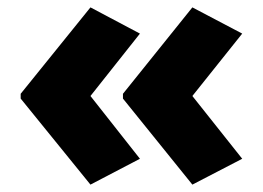

<svg xmlns="http://www.w3.org/2000/svg" viewBox="-20 -540 713 520"><path d="M36 -286 225 -520 359 -449 225 -280 359 -110 225 -40 36 -273ZM313 -286 501 -520 636 -449 501 -280 636 -110 501 -40 313 -273Z"/></svg>

Font: Noto Sans Thai Looped UI Black
Style: Regular
Weight: 900
Designer: Cadson Demak Team
Foundry: Cadson Demak Co., Ltd.
Version: Version 1.000